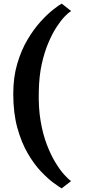

<svg xmlns="http://www.w3.org/2000/svg" viewBox="-20 -854 484 1064"><path d="M53.5 -334Q53.5 -426.5 75.8 -501.5Q98 -576.5 132.5 -634.5Q167 -692.5 204.5 -733.8Q242 -775 273.8 -800Q305.5 -825 322 -834L374 -793Q360.5 -785 339 -763Q317.5 -741 293.5 -704.2Q269.5 -667.5 247.8 -616.2Q226 -565 211.2 -498.2Q196.5 -431.5 195 -348Q192.5 -257.5 205 -183.8Q217.5 -110 239.5 -52.8Q261.5 4.5 286.8 46Q312 87.5 335.2 113.2Q358.5 139 374 149.5L321.5 190Q308 182 277 159.5Q246 137 208 97.2Q170 57.5 134.8 -2.2Q99.5 -62 76.5 -144.2Q53.5 -226.5 53.5 -334Z"/></svg>

Font: Merriweather 24pt ExtraBold
Style: Regular
Weight: 800
Version: Version 2.100